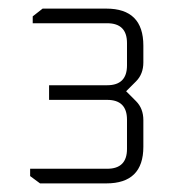

<svg xmlns="http://www.w3.org/2000/svg" viewBox="-20 -710 396 446"><path d="M50 -301V-318H229Q275 -318 275 -364V-432Q275 -478 229 -478H94V-512H229Q275 -512 275 -558V-610Q275 -656 229 -656H56V-672L79 -690H227Q313 -690 313 -604V-565Q313 -538 296 -521L273 -498L296 -475Q313 -458 313 -431V-369Q313 -284 227 -284H73Z"/></svg>

Font: Oxanium ExtraLight ExtraLight
Style: Regular
Weight: 250
Version: Version 2.000